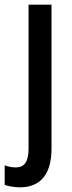

<svg xmlns="http://www.w3.org/2000/svg" viewBox="-52 -560 309 820"><path d="M33 240C124 240 168 180 168 75V-540H70V75C70 132 51 155 16 155C-1 155 -16 152 -32 146V230C-17 235 9 240 33 240Z"/></svg>

Font: Noto Sans Sinhala Condensed Medium
Style: Regular
Weight: 500
Width: 3
Designer: Jelle Bosma - Monotype Design Team
Foundry: Monotype Imaging Inc.
Version: Version 2.006